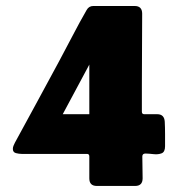

<svg xmlns="http://www.w3.org/2000/svg" viewBox="-20 -615 592 635"><path d="M300.3 0Q275.4 0 275.4 -24.9V-97.7Q275.4 -106 267.6 -106H51.3Q43 -106 32.7 -108.6Q22.5 -111.3 22.5 -122.6Q22.5 -127.9 24.7 -133.1Q26.9 -138.2 29.3 -143.1Q65.9 -210.4 102.5 -277.6Q139.2 -344.7 175.3 -412.1Q198.2 -454.6 220.5 -497.6Q242.7 -540.5 266.6 -582Q273.9 -595.2 288.6 -595.2H425.3Q450.2 -595.2 450.2 -569.8Q450.2 -510.7 449.7 -451.4Q449.2 -392.1 449.2 -332.5V-245.6Q449.2 -237.3 457 -237.3H500Q523.4 -237.3 524.9 -212.4Q525.9 -192.4 525.9 -171.9Q525.9 -151.4 525.9 -131.3Q525.9 -112.3 514.4 -107.9Q502.9 -103.5 488 -105.2Q473.1 -106.9 461.9 -107.2Q450.7 -107.4 450.7 -97.7L451.7 -25.4Q451.7 0 426.8 0ZM187.5 -237.3H275.4V-401.4Z"/></svg>

Font: Belanosima SemiBold
Style: Regular
Weight: 600
Designer: The DocRepair Project, Santiago Orozco
Foundry: Google
Version: Version 2.000